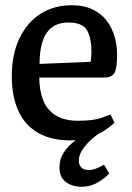

<svg xmlns="http://www.w3.org/2000/svg" viewBox="-20 -526 503 733"><path d="M249 10Q175 10 125 -19Q75 -48 50 -103Q25 -158 25 -235Q25 -318 54 -379Q83 -440 134.5 -473Q186 -506 253 -506Q301 -506 334.5 -489.5Q368 -473 388 -446Q408 -419 417.5 -386Q427 -353 427 -318Q427 -264 416.5 -247Q406 -230 379 -230H130Q130 -183 144 -145.5Q158 -108 191 -86.5Q224 -65 279 -65Q336 -65 367 -76Q398 -87 402 -89L417 -57Q414 -54 393 -37.5Q372 -21 335.5 -5.5Q299 10 249 10ZM131 -282 326 -290Q329 -308 329 -328Q329 -383 311.5 -411.5Q294 -440 241 -440Q202 -440 177.5 -421Q153 -402 142 -366.5Q131 -331 131 -282ZM291 187Q255 187 231 168.5Q207 150 207 113Q207 81 223.5 56Q240 31 264 13Q288 -5 311 -16H357Q341 -5 323.5 11.5Q306 28 293.5 47.5Q281 67 281 87Q281 104 290.5 113.5Q300 123 319 123Q333 123 348 117Q363 111 377 103L397 136Q384 152 355 169.5Q326 187 291 187Z"/></svg>

Font: Faustina Medium
Style: Regular
Weight: 500
Designer: Alfonso Garcia
Foundry: http://www.omnibus-type.com
Version: Version 1.200